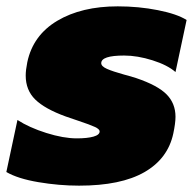

<svg xmlns="http://www.w3.org/2000/svg" viewBox="-46 -570 608 605"><path d="M-26 -28 9 -192Q46 -168 100 -151Q154 -134 196 -134Q229 -134 248.5 -139.5Q268 -145 268 -156Q268 -163 253 -170Q238 -177 202 -189L161 -203Q95 -227 65 -256.5Q35 -286 35 -332Q35 -349 40 -374Q58 -459 134.5 -504.5Q211 -550 325 -550Q391 -550 451.5 -538Q512 -526 542 -507L507 -343Q482 -365 434.5 -380Q387 -395 345 -395Q273 -395 273 -371Q273 -361 291 -353Q309 -345 345 -335Q354 -333 383 -324Q451 -301 479 -272.5Q507 -244 507 -202Q507 -182 500 -149Q483 -70 409 -27.5Q335 15 203 15Q140 15 75 4Q10 -7 -26 -28Z"/></svg>

Font: Prompt Black
Style: Italic
Weight: 900
Italic angle: -12°
Designer: Katatrad Team
Foundry: CadsonDemak
Version: Version 1.001